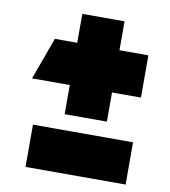

<svg xmlns="http://www.w3.org/2000/svg" viewBox="-80 -768 741 837"><g transform="rotate(10 291.0 -350.0)"><path d="M50 -385 118 -572H217V-700H404V-572H532V-385H404V-256H217V-385ZM89 0V-187H532V0Z"/></g></svg>

Font: Clickuper
Style: Bold
Weight: 700
Designer: Denis Ignatov
Foundry: Denis Ignatov
Version: Version 1.10 April 16, 2021